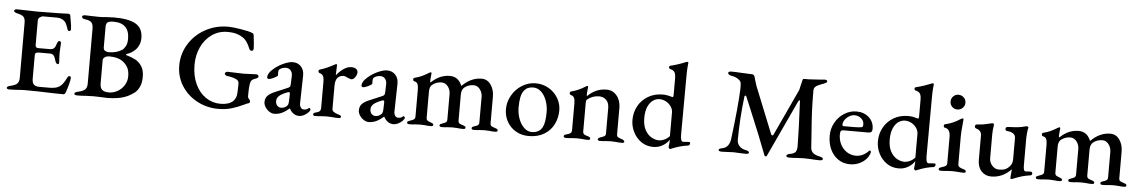

<svg xmlns="http://www.w3.org/2000/svg" viewBox="-36 -1127 9319 1571"><g transform="rotate(5 4624.0 -342.0)"><path d="M31 -7Q31 -20 60 -26Q98 -34 114 -49.5Q130 -65 130 -98V-550Q130 -584 116 -598.5Q102 -613 65 -621Q36 -627 36 -641Q36 -647 43 -650.5Q50 -654 62 -654Q97 -654 149 -652Q199 -650 229 -650Q296 -650 394 -652Q427 -652 450.5 -653.5Q474 -655 477 -655Q484 -655 490 -652Q496 -649 497 -643L502 -613Q513 -556 513 -531Q513 -522 508.5 -518Q504 -514 499 -514Q490 -514 485 -526Q484 -530 478.5 -545.5Q473 -561 468 -571Q463 -581 458 -587Q431 -615 390 -615H278Q264 -615 250 -604.5Q236 -594 236 -579V-375Q236 -365 242 -359Q248 -353 257 -353H351Q378 -353 389.5 -365Q401 -377 409 -406Q416 -426 428 -426Q433 -426 437 -421Q441 -416 441 -408Q437 -352 437 -335Q437 -298 440 -256V-252Q440 -236 431 -236Q415 -236 407 -265Q400 -292 389.5 -304.5Q379 -317 360 -317H267Q250 -317 243 -311.5Q236 -306 236 -291V-100Q236 -66 250.5 -52Q265 -38 297 -38H376Q434 -38 461 -57Q477 -68 490 -86Q503 -104 518 -135Q526 -148 535 -147Q546 -147 546 -131Q546 -115 536 -78.5Q526 -42 515 -11Q508 5 498 5Q428 5 348 2Q321 1 278.5 0Q236 -1 180 -1Q152 -1 123 2Q66 5 57 5Q31 5 31 -7Z M586 -7Q586 -20 615 -26Q654 -34 671 -49.5Q688 -65 688 -98V-550Q688 -585 673.5 -601Q659 -617 623 -621Q608 -622 601 -628Q594 -634 594 -641Q594 -647 601 -650.5Q608 -654 620 -654Q651 -654 685 -652L735 -651Q759 -651 783 -654Q840 -657 857 -657Q978 -657 1035.5 -622.5Q1093 -588 1093 -508Q1093 -477 1081.5 -451Q1070 -425 1053 -409Q1037 -394 1022.5 -385Q1008 -376 984 -368Q980 -366 980 -362.5Q980 -359 984 -358Q1026 -346 1057 -330Q1088 -314 1110 -281Q1132 -248 1132 -194Q1132 -143 1116 -110Q1100 -77 1078.5 -60.5Q1057 -44 1028 -29Q960 4 856 4Q846 4 814 2Q774 0 746 0Q722 0 682 2Q650 5 612 5Q600 5 593 2Q586 -1 586 -7ZM945 -399Q959 -408 972 -431Q985 -454 985 -492Q985 -622 854 -622Q819 -622 806 -611.5Q793 -601 793 -578V-407Q793 -386 806.5 -378Q820 -370 837 -370Q900 -370 945 -399ZM1013 -188Q1013 -237 993.5 -266.5Q974 -296 948 -312Q910 -336 846 -336Q821 -336 807 -325Q793 -314 793 -301V-110Q793 -73 811 -57.5Q829 -42 865 -42Q904 -42 938 -61.5Q972 -81 992.5 -114.5Q1013 -148 1013 -188Z M1421 -312Q1421 -407 1470 -487.5Q1519 -568 1604.5 -615.5Q1690 -663 1793 -663Q1830 -663 1899.5 -651.5Q1969 -640 1993 -629Q1999 -627 2001.5 -623.5Q2004 -620 2006 -613Q2016 -529 2016 -503Q2016 -495 2011.5 -489Q2007 -483 2001 -483Q1991 -483 1986 -489Q1981 -495 1976 -508Q1961 -544 1939 -569Q1922 -588 1885 -604Q1848 -620 1792 -620Q1719 -620 1662.5 -580Q1606 -540 1575.5 -473.5Q1545 -407 1545 -330Q1545 -239 1577 -170.5Q1609 -102 1663.5 -65.5Q1718 -29 1784 -29Q1852 -29 1887 -61Q1899 -72 1907 -91.5Q1915 -111 1915 -134Q1915 -154 1916 -167L1917 -201Q1917 -226 1906 -233Q1894 -244 1866.5 -251.5Q1839 -259 1820 -260Q1813 -261 1805.5 -266.5Q1798 -272 1798 -279Q1798 -285 1805.5 -290Q1813 -295 1819 -295Q1843 -295 1885 -293Q1929 -291 1955 -291Q1972 -291 2004 -293Q2036 -295 2056 -295Q2062 -295 2068.5 -291Q2075 -287 2075 -279Q2075 -272 2068.5 -267Q2062 -262 2055 -260Q2032 -253 2022 -242.5Q2012 -232 2009 -211Q2004 -175 2004 -136V-107Q2004 -101 2007.5 -96.5Q2011 -92 2012 -90Q2014 -87 2019 -81Q2024 -75 2024 -71Q2024 -54 2008 -52Q1999 -50 1980 -40Q1932 -17 1882 -1.5Q1832 14 1769 14Q1676 14 1596 -28.5Q1516 -71 1468.5 -145.5Q1421 -220 1421 -312Z M2142 -74Q2142 -106 2160 -126Q2178 -146 2218 -163L2315 -204Q2335 -212 2339 -218Q2343 -224 2344 -245L2346 -306Q2347 -334 2332.5 -351.5Q2318 -369 2292 -369Q2278 -369 2263.5 -364Q2249 -359 2240 -351Q2232 -343 2232 -325L2233 -303Q2233 -295 2204.5 -280.5Q2176 -266 2159 -266Q2153 -266 2149.5 -270Q2146 -274 2146 -279Q2146 -312 2188 -348Q2223 -379 2268 -399.5Q2313 -420 2345 -420Q2387 -420 2413 -391.5Q2439 -363 2438 -318L2433 -92Q2432 -70 2442 -56Q2452 -42 2467 -42Q2491 -42 2503 -54Q2507 -58 2510 -58Q2515 -58 2518.5 -54.5Q2522 -51 2522 -47Q2522 -36 2508 -22Q2491 -5 2471.5 4.5Q2452 14 2434 14Q2383 14 2354 -40H2351Q2318 -11 2289 1.5Q2260 14 2229 14Q2209 14 2188.5 0.5Q2168 -13 2155 -33.5Q2142 -54 2142 -74ZM2330 -61Q2340 -71 2341 -97L2343 -154V-159Q2343 -173 2334 -173Q2328 -173 2317 -168Q2273 -151 2254.5 -133Q2236 -115 2236 -92Q2236 -67 2249.5 -53.5Q2263 -40 2281 -40Q2309 -40 2330 -61Z M2547 -9Q2547 -16 2552.5 -20Q2558 -24 2570 -27Q2590 -31 2599 -40.5Q2608 -50 2608 -65V-285Q2608 -312 2600 -328.5Q2592 -345 2571 -350Q2567 -351 2563.5 -355Q2560 -359 2560 -365Q2560 -375 2570 -379Q2596 -386 2627.5 -400Q2659 -414 2682 -427Q2695 -435 2700 -435Q2707 -435 2707 -427L2704 -350Q2704 -346 2706 -346Q2732 -379 2763.5 -400Q2795 -421 2825 -421Q2851 -421 2865 -410.5Q2879 -400 2879 -383Q2879 -364 2864.5 -343Q2850 -322 2833 -322Q2825 -322 2801 -333Q2797 -335 2786.5 -339.5Q2776 -344 2768 -344Q2739 -344 2720 -324Q2701 -304 2701 -256V-68Q2701 -53 2713 -44Q2725 -35 2753 -26Q2765 -23 2770.5 -19Q2776 -15 2776 -9Q2776 3 2757 3Q2728 3 2704 0Q2674 -2 2658 -2Q2642 -2 2616 0Q2595 3 2567 3Q2547 3 2547 -9Z M2917 -74Q2917 -106 2935 -126Q2953 -146 2993 -163L3090 -204Q3110 -212 3114 -218Q3118 -224 3119 -245L3121 -306Q3122 -334 3107.5 -351.5Q3093 -369 3067 -369Q3053 -369 3038.5 -364Q3024 -359 3015 -351Q3007 -343 3007 -325L3008 -303Q3008 -295 2979.5 -280.5Q2951 -266 2934 -266Q2928 -266 2924.5 -270Q2921 -274 2921 -279Q2921 -312 2963 -348Q2998 -379 3043 -399.5Q3088 -420 3120 -420Q3162 -420 3188 -391.5Q3214 -363 3213 -318L3208 -92Q3207 -70 3217 -56Q3227 -42 3242 -42Q3266 -42 3278 -54Q3282 -58 3285 -58Q3290 -58 3293.5 -54.5Q3297 -51 3297 -47Q3297 -36 3283 -22Q3266 -5 3246.5 4.5Q3227 14 3209 14Q3158 14 3129 -40H3126Q3093 -11 3064 1.5Q3035 14 3004 14Q2984 14 2963.5 0.5Q2943 -13 2930 -33.5Q2917 -54 2917 -74ZM3105 -61Q3115 -71 3116 -97L3118 -154V-159Q3118 -173 3109 -173Q3103 -173 3092 -168Q3048 -151 3029.5 -133Q3011 -115 3011 -92Q3011 -67 3024.5 -53.5Q3038 -40 3056 -40Q3084 -40 3105 -61Z M3319 -9Q3319 -16 3324.5 -19.5Q3330 -23 3342 -27Q3363 -34 3373 -40.5Q3383 -47 3383 -65V-285Q3383 -314 3376 -330.5Q3369 -347 3348 -351Q3338 -353 3338 -365Q3338 -378 3347 -379Q3383 -388 3408 -400Q3433 -412 3466 -432Q3474 -436 3476 -436Q3483 -436 3483 -428L3481 -406Q3480 -399 3479 -388Q3478 -377 3478 -365Q3478 -355 3480 -353H3482Q3551 -420 3635 -420Q3705 -420 3734 -348H3737Q3809 -420 3896 -420Q3943 -420 3971.5 -379.5Q4000 -339 4000 -280V-64Q4000 -46 4009.5 -40Q4019 -34 4041 -27Q4052 -24 4057.5 -20Q4063 -16 4063 -9Q4063 3 4044 3Q4017 3 3997 0Q3973 -2 3956 -2Q3939 -2 3915 0Q3896 3 3868 3Q3849 3 3849 -9Q3849 -16 3854.5 -20Q3860 -24 3871 -27Q3889 -32 3898.5 -39Q3908 -46 3908 -62V-271Q3908 -307 3887 -334Q3866 -361 3837 -361Q3791 -361 3760 -335Q3737 -317 3737 -274V-64Q3737 -46 3747 -39Q3757 -32 3777 -27Q3788 -23 3793.5 -19.5Q3799 -16 3799 -9Q3799 3 3780 3Q3753 3 3733 0Q3709 -2 3692 -2Q3675 -2 3651 0Q3632 3 3604 3Q3596 3 3590.5 0Q3585 -3 3585 -9Q3585 -16 3590.5 -19.5Q3596 -23 3607 -27Q3625 -32 3635 -39Q3645 -46 3645 -62V-271Q3645 -307 3624.5 -333.5Q3604 -360 3574 -361Q3530 -361 3497 -335Q3475 -320 3475 -275V-64Q3475 -47 3484 -40Q3493 -33 3512 -27Q3523 -23 3528.5 -19.5Q3534 -16 3534 -9Q3534 3 3515 3Q3487 3 3469 0Q3445 -2 3429 -2Q3413 -2 3387 0Q3368 3 3339 3Q3319 3 3319 -9Z M4115 -190Q4115 -248 4145 -301.5Q4175 -355 4227 -388Q4279 -421 4340 -421Q4398 -421 4446.5 -393Q4495 -365 4523 -318Q4551 -271 4551 -217Q4551 -155 4524.5 -102Q4498 -49 4445.5 -17.5Q4393 14 4319 14Q4262 14 4215.5 -12Q4169 -38 4142 -85Q4115 -132 4115 -190ZM4428 -68Q4449 -107 4449 -193Q4449 -243 4433 -287Q4417 -331 4388.5 -358Q4360 -385 4323 -385Q4299 -385 4281 -377.5Q4263 -370 4248 -352Q4231 -330 4224 -295.5Q4217 -261 4217 -213Q4217 -164 4233 -120Q4249 -76 4277.5 -48.5Q4306 -21 4340 -21Q4402 -21 4428 -68Z M4605 -9Q4605 -16 4610.5 -20Q4616 -24 4628 -27Q4648 -32 4658.5 -39.5Q4669 -47 4669 -65V-285Q4669 -314 4662 -329.5Q4655 -345 4634 -351Q4624 -353 4624 -365Q4624 -378 4633 -379Q4697 -396 4749 -430Q4757 -436 4762 -436Q4769 -436 4769 -427L4767 -407Q4766 -400 4765 -389Q4764 -378 4764 -366Q4764 -355 4766 -353Q4801 -387 4839 -403.5Q4877 -420 4923 -420Q4973 -420 5006 -380.5Q5039 -341 5039 -280V-64Q5039 -46 5049 -40Q5059 -34 5081 -27Q5103 -19 5103 -8Q5103 3 5084 3Q5056 3 5036 0Q5010 -2 4994 -2Q4978 -2 4952 0Q4933 3 4904 3Q4897 3 4891 0.5Q4885 -2 4885 -8Q4885 -19 4907 -27Q4929 -34 4938.5 -40Q4948 -46 4948 -64V-271Q4948 -312 4926 -335.5Q4904 -359 4867 -360Q4812 -360 4769 -325Q4761 -317 4761 -304V-64Q4761 -46 4771 -39Q4781 -32 4801 -27Q4823 -21 4823 -9Q4823 3 4804 3Q4777 3 4757 0Q4733 -2 4716 -2Q4700 -2 4674 0Q4653 3 4625 3Q4616 3 4610.5 0Q4605 -3 4605 -9Z M5468 7Q5468 1 5470 -15Q5473 -35 5473 -51V-57Q5455 -28 5420 -7Q5385 14 5342 14Q5287 14 5244.5 -15Q5202 -44 5178 -91.5Q5154 -139 5154 -192Q5154 -254 5182.5 -306Q5211 -358 5263.5 -389Q5316 -420 5384 -420Q5417 -420 5452 -409L5465 -406Q5468 -406 5470 -411.5Q5472 -417 5472 -427V-560Q5472 -597 5461 -612.5Q5450 -628 5425 -633Q5421 -634 5418 -638Q5415 -642 5415 -647Q5415 -657 5424 -660Q5484 -674 5544 -699Q5556 -704 5561 -704Q5569 -704 5569 -696Q5569 -693 5566 -665.5Q5563 -638 5563 -584L5561 -113Q5561 -78 5566 -63.5Q5571 -49 5583 -49L5625 -52H5630Q5636 -52 5638.5 -50Q5641 -48 5641 -42Q5641 -35 5636 -28.5Q5631 -22 5626 -22Q5565 -15 5497 13Q5485 19 5480 19Q5478 19 5473 14Q5468 9 5468 7ZM5471 -86V-281Q5471 -305 5456 -328Q5441 -351 5415.5 -365.5Q5390 -380 5360 -380Q5334 -380 5308.5 -363.5Q5283 -347 5266 -310Q5249 -273 5249 -216Q5249 -154 5271 -115.5Q5293 -77 5324 -60.5Q5355 -44 5383 -44Q5406 -44 5430 -55.5Q5454 -67 5471 -86Z M5878 -8Q5878 -15 5885 -18.5Q5892 -22 5910 -26Q5935 -31 5951 -51Q5967 -71 5972 -104Q6006 -374 6012 -525Q6012 -546 6011 -558Q6011 -582 5993 -595Q5979 -607 5964 -612.5Q5949 -618 5925 -623Q5914 -625 5907.5 -630.5Q5901 -636 5901 -643Q5901 -651 5909 -653.5Q5917 -656 5933 -656Q5948 -656 5967 -655Q5986 -654 6006 -653Q6074 -649 6097 -649Q6104 -649 6110 -644Q6116 -639 6118 -632Q6125 -610 6126 -603Q6139 -561 6141 -556L6295 -173Q6298 -165 6306 -165Q6311 -165 6314 -171L6492 -554L6511 -635Q6514 -648 6523 -648H6561Q6579 -648 6642 -653Q6682 -657 6691 -657Q6714 -657 6714 -645Q6714 -638 6708.5 -634Q6703 -630 6689 -624Q6673 -619 6641 -605Q6624 -597 6616 -586.5Q6608 -576 6608 -559Q6608 -464 6611.5 -388.5Q6615 -313 6623 -212L6631 -96Q6632 -67 6650.5 -50.5Q6669 -34 6705 -27Q6720 -24 6727 -19.5Q6734 -15 6734 -8Q6734 4 6708 4Q6671 4 6639 1Q6599 -1 6578 -1Q6560 -1 6526 1Q6498 4 6460 4Q6434 4 6434 -8Q6434 -22 6463 -27Q6495 -32 6507 -47Q6519 -62 6519 -96Q6517 -252 6507 -441L6506 -462Q6506 -471 6502 -471Q6499 -471 6492 -461L6276 3Q6273 11 6266 11Q6258 11 6255 3Q6204 -134 6107 -365L6065 -465Q6063 -470 6057 -470Q6051 -470 6050 -462Q6027 -269 6027 -103Q6027 -75 6045 -54.5Q6063 -34 6095 -27Q6111 -24 6119 -19.5Q6127 -15 6127 -8Q6127 4 6099 4Q6068 4 6042 2Q6018 0 6002 0Q5983 0 5953 2Q5925 4 5906 4Q5878 4 5878 -8Z M6773 -204Q6773 -262 6800.5 -311.5Q6828 -361 6874.5 -390.5Q6921 -420 6975 -420Q7037 -420 7077.5 -383Q7118 -346 7118 -290Q7118 -273 7110.5 -265Q7103 -257 7087 -257H6880Q6866 -257 6860.5 -249Q6855 -241 6855 -220Q6855 -176 6874 -139Q6893 -102 6926.5 -80.5Q6960 -59 7000 -59Q7056 -59 7100 -103Q7105 -111 7111 -111Q7120 -111 7120 -100Q7120 -85 7106 -62Q7085 -28 7045.5 -6.5Q7006 15 6958 15Q6904 15 6862 -13Q6820 -41 6796.5 -90.5Q6773 -140 6773 -204ZM6961 -291Q7006 -291 7030 -296Q7039 -299 7039 -321Q7039 -349 7016 -368.5Q6993 -388 6961 -388Q6940 -388 6918 -375Q6896 -362 6882.5 -342Q6869 -322 6869 -303Q6869 -291 6882 -291Z M7484 7Q7484 1 7486 -15Q7489 -35 7489 -51V-57Q7471 -28 7436 -7Q7401 14 7358 14Q7303 14 7260.5 -15Q7218 -44 7194 -91.5Q7170 -139 7170 -192Q7170 -254 7198.5 -306Q7227 -358 7279.5 -389Q7332 -420 7400 -420Q7433 -420 7468 -409L7481 -406Q7484 -406 7486 -411.5Q7488 -417 7488 -427V-560Q7488 -597 7477 -612.5Q7466 -628 7441 -633Q7437 -634 7434 -638Q7431 -642 7431 -647Q7431 -657 7440 -660Q7500 -674 7560 -699Q7572 -704 7577 -704Q7585 -704 7585 -696Q7585 -693 7582 -665.5Q7579 -638 7579 -584L7577 -113Q7577 -78 7582 -63.5Q7587 -49 7599 -49L7641 -52H7646Q7652 -52 7654.5 -50Q7657 -48 7657 -42Q7657 -35 7652 -28.5Q7647 -22 7642 -22Q7581 -15 7513 13Q7501 19 7496 19Q7494 19 7489 14Q7484 9 7484 7ZM7487 -86V-281Q7487 -305 7472 -328Q7457 -351 7431.5 -365.5Q7406 -380 7376 -380Q7350 -380 7324.5 -363.5Q7299 -347 7282 -310Q7265 -273 7265 -216Q7265 -154 7287 -115.5Q7309 -77 7340 -60.5Q7371 -44 7399 -44Q7422 -44 7446 -55.5Q7470 -67 7487 -86Z M7685 -9Q7685 -20 7706 -26Q7731 -33 7741 -40.5Q7751 -48 7751 -64V-280Q7751 -344 7706 -351Q7696 -352 7696 -366Q7696 -378 7705 -379Q7770 -393 7828 -432Q7840 -439 7844 -439Q7852 -439 7852 -431Q7852 -425 7848 -385Q7842 -325 7842 -292V-64Q7842 -49 7852.5 -40.5Q7863 -32 7887 -26Q7908 -20 7908 -9Q7908 3 7890 3Q7864 3 7841 0Q7813 -2 7796 -2Q7779 -2 7753 0Q7732 3 7704 3Q7685 3 7685 -9ZM7734 -568Q7734 -594 7751.5 -611.5Q7769 -629 7794 -629Q7820 -629 7838 -611.5Q7856 -594 7856 -568Q7856 -543 7838 -525.5Q7820 -508 7794 -508Q7769 -508 7751.5 -525.5Q7734 -543 7734 -568Z M8276 11 8278 -18Q8281 -36 8281 -51V-59Q8211 14 8118 14Q8069 14 8037.5 -20Q8006 -54 8006 -112V-310Q8006 -332 7996 -345.5Q7986 -359 7964 -366Q7950 -370 7950 -383Q7950 -398 7965 -400Q7999 -402 8022 -406Q8045 -410 8080 -419Q8090 -421 8093 -421Q8105 -421 8104 -407Q8097 -364 8097 -330V-136Q8097 -100 8120 -74.5Q8143 -49 8173 -48Q8199 -48 8216 -52Q8233 -56 8249 -69Q8285 -97 8285 -140V-315Q8285 -341 8265.5 -353.5Q8246 -366 8223 -367Q8201 -367 8201 -385Q8201 -402 8223 -402Q8278 -404 8305.5 -407.5Q8333 -411 8362 -419Q8368 -421 8373 -421Q8379 -421 8383 -418Q8387 -415 8387 -410Q8387 -407 8386 -404.5Q8385 -402 8384 -399Q8382 -387 8379.5 -364Q8377 -341 8377 -329V-98Q8377 -52 8395 -52L8435 -54Q8451 -54 8451 -39Q8451 -25 8436 -23Q8398 -18 8368.5 -9Q8339 0 8306 13Q8292 20 8284 20Q8276 20 8276 11Z M8483 -9Q8483 -16 8488.5 -19.5Q8494 -23 8506 -27Q8527 -34 8537 -40.5Q8547 -47 8547 -65V-285Q8547 -314 8540 -330.5Q8533 -347 8512 -351Q8502 -353 8502 -365Q8502 -378 8511 -379Q8547 -388 8572 -400Q8597 -412 8630 -432Q8638 -436 8640 -436Q8647 -436 8647 -428L8645 -406Q8644 -399 8643 -388Q8642 -377 8642 -365Q8642 -355 8644 -353H8646Q8715 -420 8799 -420Q8869 -420 8898 -348H8901Q8973 -420 9060 -420Q9107 -420 9135.5 -379.5Q9164 -339 9164 -280V-64Q9164 -46 9173.5 -40Q9183 -34 9205 -27Q9216 -24 9221.5 -20Q9227 -16 9227 -9Q9227 3 9208 3Q9181 3 9161 0Q9137 -2 9120 -2Q9103 -2 9079 0Q9060 3 9032 3Q9013 3 9013 -9Q9013 -16 9018.5 -20Q9024 -24 9035 -27Q9053 -32 9062.5 -39Q9072 -46 9072 -62V-271Q9072 -307 9051 -334Q9030 -361 9001 -361Q8955 -361 8924 -335Q8901 -317 8901 -274V-64Q8901 -46 8911 -39Q8921 -32 8941 -27Q8952 -23 8957.5 -19.5Q8963 -16 8963 -9Q8963 3 8944 3Q8917 3 8897 0Q8873 -2 8856 -2Q8839 -2 8815 0Q8796 3 8768 3Q8760 3 8754.5 0Q8749 -3 8749 -9Q8749 -16 8754.5 -19.5Q8760 -23 8771 -27Q8789 -32 8799 -39Q8809 -46 8809 -62V-271Q8809 -307 8788.5 -333.5Q8768 -360 8738 -361Q8694 -361 8661 -335Q8639 -320 8639 -275V-64Q8639 -47 8648 -40Q8657 -33 8676 -27Q8687 -23 8692.5 -19.5Q8698 -16 8698 -9Q8698 3 8679 3Q8651 3 8633 0Q8609 -2 8593 -2Q8577 -2 8551 0Q8532 3 8503 3Q8483 3 8483 -9Z"/></g></svg>

Font: EB Garamond Medium
Style: Regular
Weight: 500
Designer: Georg Duffner and Octavio Pardo
Foundry: Georg Duffner
Version: Version 1.000